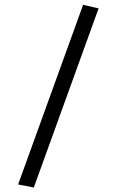

<svg xmlns="http://www.w3.org/2000/svg" viewBox="-20 -641 488 812"><path d="M123 151.9 397 -605.5 331.5 -620.6 56.6 139.2Z"/></svg>

Font: SG Kara Light
Style: Regular
Weight: 400
Designer: Damoon Khanjanzadeh
Version: Version 1.000